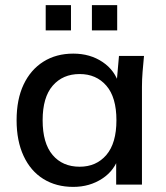

<svg xmlns="http://www.w3.org/2000/svg" viewBox="-20 -723 649 752"><path d="M267 9Q200 9 150 -22Q100 -53 72.5 -112Q45 -171 45 -252Q45 -334 72.5 -392Q100 -450 150 -481.5Q200 -513 267 -513Q333 -513 382 -480Q431 -447 447 -390H436L446 -504H544Q541 -473 538.5 -442.5Q536 -412 536 -383V0H435V-112H446Q430 -56 380.5 -23.5Q331 9 267 9ZM292 -70Q357 -70 396.5 -116Q436 -162 436 -252Q436 -342 396.5 -387.5Q357 -433 292 -433Q226 -433 186.5 -387.5Q147 -342 147 -252Q147 -162 186 -116Q225 -70 292 -70ZM340 -604V-703H439V-604ZM159 -604V-703H258V-604Z"/></svg>

Font: Mulish ExtraLight SemiBold
Style: Regular
Weight: 600
Version: Version 3.603